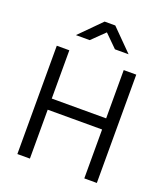

<svg xmlns="http://www.w3.org/2000/svg" viewBox="-163 -1038 1002 1151"><g transform="rotate(20 337.5 -462.5)"><path d="M84 0V-691H164V-383H511V-691H591V0H511V-312H164V0ZM170 -790 304 -925H372L506 -790H419L339 -869L258 -790Z"/></g></svg>

Font: Cairo
Style: Regular
Weight: 400
Designer: Mohamed Gaber, Accademia di Belle Arti di Urbino
Foundry: Kief Type Foundry, Accademia di Belle Arti di Urbino
Version: Version 3.120